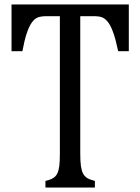

<svg xmlns="http://www.w3.org/2000/svg" viewBox="-20 -846 633 866"><path d="M32 -826H561V-615H513Q502 -667 491.5 -697Q481 -727 469.5 -743Q458 -759 444.5 -766Q431 -773 404 -773H342V-154Q342 -118 345 -97Q348 -76 354.5 -63.5Q361 -51 372.5 -43.5Q384 -36 408 -30V0H185V-30Q199 -33 210.5 -38Q222 -43 229 -50Q236 -57 240.5 -68Q245 -79 247.5 -97.5Q250 -116 250 -154V-773H189Q166 -773 151 -767.5Q136 -762 123.5 -744.5Q111 -727 100.5 -695.5Q90 -664 81 -615H32Z"/></svg>

Font: Myanglish
Style: Regular
Weight: 400
Designer: KyawKyaw ( MaYenGone)
Foundry: TattooFont3D
Version: Version 1.003 December 13, 2014